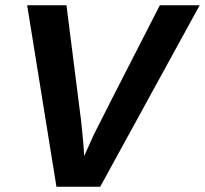

<svg xmlns="http://www.w3.org/2000/svg" viewBox="-20 -708 777 728"><path d="M737 -688 360 0H194L83 -688H232L288 -246Q297 -164 299 -116Q306 -132 313 -147Q320 -162 326.5 -177Q333 -192 336 -198Q340 -208 586 -688Z"/></svg>

Font: Libra Sans
Style: Bold Italic
Weight: 700
Italic angle: -12°
Foundry: Context Ltd
Version: Version 1.002